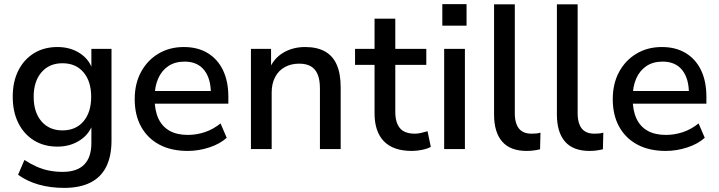

<svg xmlns="http://www.w3.org/2000/svg" viewBox="-20 -726 3499 935"><path d="M292 189Q226 189 169 173Q112 157 68 125L99 53Q128 72 158.5 85.5Q189 99 220.5 105Q252 111 285 111Q355 111 390 75.5Q425 40 425 -29V-131H434Q419 -76 371 -44Q323 -12 260 -12Q194 -12 145 -42.5Q96 -73 69 -127.5Q42 -182 42 -255Q42 -328 69 -382Q96 -436 145 -466.5Q194 -497 260 -497Q324 -497 371.5 -465Q419 -433 433 -378H425V-488H523V-41Q523 35 497 86.5Q471 138 419.5 163.5Q368 189 292 189ZM284 -91Q349 -91 386.5 -135Q424 -179 424 -255Q424 -330 386.5 -374Q349 -418 284 -418Q220 -418 182 -374Q144 -330 144 -255Q144 -179 182 -135Q220 -91 284 -91Z M894 9Q814 9 756.5 -21.5Q699 -52 667.5 -108.5Q636 -165 636 -243Q636 -319 667 -376Q698 -433 752 -465Q806 -497 875 -497Q943 -497 991.5 -467.5Q1040 -438 1066 -384Q1092 -330 1092 -255V-221H716V-283H1024L1007 -269Q1007 -344 974 -385Q941 -426 879 -426Q832 -426 799.5 -404Q767 -382 750 -343Q733 -304 733 -252V-246Q733 -188 751.5 -148.5Q770 -109 806 -89Q842 -69 895 -69Q937 -69 977.5 -82.5Q1018 -96 1054 -125L1084 -55Q1051 -25 999 -8Q947 9 894 9Z M1202 0V-488H1300V-384H1289Q1311 -440 1358 -468.5Q1405 -497 1466 -497Q1524 -497 1562.5 -475.5Q1601 -454 1620 -410.5Q1639 -367 1639 -301V0H1538V-295Q1538 -337 1527 -363.5Q1516 -390 1494 -403Q1472 -416 1437 -416Q1397 -416 1366.5 -399Q1336 -382 1319.5 -350Q1303 -318 1303 -276V0Z M1986 9Q1895 9 1849.5 -38Q1804 -85 1804 -174V-410H1709V-488H1804V-635H1905V-488H2056V-410H1905V-182Q1905 -129 1927.5 -102Q1950 -75 2001 -75Q2016 -75 2031.5 -79Q2047 -83 2062 -87L2078 -11Q2063 -2 2036.5 3.5Q2010 9 1986 9Z M2134 -601V-706H2252V-601ZM2143 0V-488H2244V0Z M2545 9Q2465 9 2425.5 -36.5Q2386 -82 2386 -168V-705H2487V-174Q2487 -142 2496 -119.5Q2505 -97 2523 -86Q2541 -75 2568 -75Q2580 -75 2591 -76Q2602 -77 2612 -80L2610 1Q2593 5 2577 7Q2561 9 2545 9Z M2851 9Q2771 9 2731.5 -36.5Q2692 -82 2692 -168V-705H2793V-174Q2793 -142 2802 -119.5Q2811 -97 2829 -86Q2847 -75 2874 -75Q2886 -75 2897 -76Q2908 -77 2918 -80L2916 1Q2899 5 2883 7Q2867 9 2851 9Z M3222 9Q3142 9 3084.5 -21.5Q3027 -52 2995.5 -108.5Q2964 -165 2964 -243Q2964 -319 2995 -376Q3026 -433 3080 -465Q3134 -497 3203 -497Q3271 -497 3319.5 -467.5Q3368 -438 3394 -384Q3420 -330 3420 -255V-221H3044V-283H3352L3335 -269Q3335 -344 3302 -385Q3269 -426 3207 -426Q3160 -426 3127.5 -404Q3095 -382 3078 -343Q3061 -304 3061 -252V-246Q3061 -188 3079.5 -148.5Q3098 -109 3134 -89Q3170 -69 3223 -69Q3265 -69 3305.5 -82.5Q3346 -96 3382 -125L3412 -55Q3379 -25 3327 -8Q3275 9 3222 9Z"/></svg>

Font: Nunito Sans 12pt SemiBold
Style: Regular
Weight: 600
Designer: Vernon Adams
Foundry: Vernon Adams
Version: Version 3.101;gftools[0.9.27]